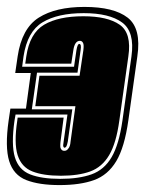

<svg xmlns="http://www.w3.org/2000/svg" viewBox="-26 -524 420 555"><path d="M146 11Q87 11 50 -3.5Q13 -18 0.5 -58.5Q-12 -99 -1 -176L4 -210H49L63 -313H18L25 -361Q37 -442 86 -473Q135 -504 218 -504Q303 -504 343 -473Q383 -442 371 -361L345 -176Q334 -98 310 -58Q286 -18 246 -3.5Q206 11 146 11ZM148 -7Q202 -7 238.5 -20Q275 -33 296.5 -69.5Q318 -106 328 -176L354 -361Q364 -432 327 -459Q290 -486 216 -486Q141 -486 97 -459.5Q53 -433 42 -361L38 -331H188L195 -379Q198 -397 203 -397Q210 -397 207 -379L198 -314H81L66 -208H183L170 -115Q169 -110 168 -106.5Q167 -103 166 -101Q163 -97 161 -97Q158 -97 157 -101Q156 -103 158 -115L169 -193H19L16 -176Q6 -106 17 -69.5Q28 -33 61 -20Q94 -7 148 -7ZM150 -16Q99 -16 67.5 -28.5Q36 -41 25 -75.5Q14 -110 24 -176L25 -184H158L149 -115Q147 -98 150 -94Q153 -88 160 -88Q167 -88 171 -94Q177 -100 178 -115L192 -217H76L88 -305H204L215 -379Q217 -395 214 -400Q211 -406 205 -406Q190 -406 186 -379L180 -340H47L50 -361Q60 -428 101.5 -452.5Q143 -477 215 -477Q285 -477 320 -452.5Q355 -428 345 -361L319 -176Q310 -110 289.5 -75.5Q269 -41 235 -28.5Q201 -16 150 -16Z"/></svg>

Font: Alumni Sans Collegiate One
Style: Italic
Weight: 400
Italic angle: -8°
Designer: Robert E. Leuschke
Foundry: Robert E. Leuschke
Version: Version 1.100